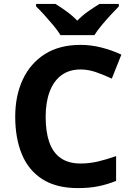

<svg xmlns="http://www.w3.org/2000/svg" viewBox="-20 -954 677 984"><path d="M393 -598Q335 -598 295 -568.5Q255 -539 234.5 -484.5Q214 -430 214 -355Q214 -279 232.5 -225.5Q251 -172 291 -144Q331 -116 393 -116Q437 -116 480.5 -126Q524 -136 575 -154V-27Q528 -8 482 1Q436 10 379 10Q269 10 197.5 -35.5Q126 -81 92 -163.5Q58 -246 58 -356Q58 -464 97 -547Q136 -630 210.5 -677Q285 -724 393 -724Q446 -724 499.5 -710.5Q553 -697 602 -674L553 -551Q513 -570 472.5 -584Q432 -598 393 -598ZM290 -774Q276 -797 253.5 -824Q231 -851 207.5 -877Q184 -903 165 -921V-934H264Q290 -918 320 -896.5Q350 -875 376 -848Q402 -875 433 -896.5Q464 -918 490 -934H589V-921Q571 -903 547 -877Q523 -851 500.5 -824Q478 -797 464 -774Z"/></svg>

Font: Noto Sans Canadian Aboriginal
Style: Regular
Weight: 400
Designer: Monotype Design Team, Typotheque's Kevin King
Foundry: Monotype Imaging Inc.
Version: Version 2.002